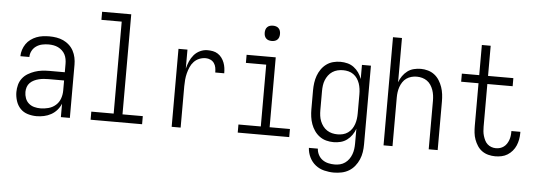

<svg xmlns="http://www.w3.org/2000/svg" viewBox="-57 -914 3613 1300"><g transform="rotate(5 1750.0 -264.5)"><path d="M208 8Q177 8 147.5 -1Q118 -10 97.5 -31.5Q77 -53 67.5 -83Q58 -113 58 -143Q58 -168 64.5 -192.5Q71 -217 86.5 -237Q102 -257 124 -270Q146 -283 169.5 -291Q193 -299 218 -302Q243 -305 268 -305H373V-362Q373 -378 370 -394.5Q367 -411 359.5 -425.5Q352 -440 339.5 -451.5Q327 -463 312.5 -470Q298 -477 281.5 -480Q265 -483 248 -483Q226 -483 204.5 -478.5Q183 -474 164.5 -461.5Q146 -449 135.5 -429Q125 -409 125 -387H64Q64 -409 71 -430.5Q78 -452 90.5 -470.5Q103 -489 121.5 -502.5Q140 -516 160.5 -524Q181 -532 203.5 -535Q226 -538 248 -538Q273 -538 297 -534Q321 -530 343 -520Q365 -510 383 -493.5Q401 -477 412.5 -455.5Q424 -434 429 -410Q434 -386 434 -362V0H373V-91Q363 -67 346 -47.5Q329 -28 306.5 -15.5Q284 -3 258.5 2.5Q233 8 208 8ZM230 -47Q257 -47 284.5 -54.5Q312 -62 333 -80.5Q354 -99 363.5 -125.5Q373 -152 373 -180V-249H268Q251 -249 234.5 -247.5Q218 -246 201.5 -242Q185 -238 169.5 -230.5Q154 -223 142 -211Q130 -199 124.5 -182.5Q119 -166 119 -149Q119 -127 126.5 -106.5Q134 -86 150 -72Q166 -58 187 -52.5Q208 -47 230 -47Z M575 0V-55H727V-680H589V-735H787V-55H925V0Z M1126 0V-530H1187V-401Q1193 -426 1203.5 -450.5Q1214 -475 1231 -495Q1248 -515 1272.5 -526.5Q1297 -538 1323 -538Q1342 -538 1360 -534.5Q1378 -531 1393.5 -521Q1409 -511 1420 -496Q1431 -481 1437.5 -464Q1444 -447 1446.5 -429Q1449 -411 1449 -392H1388Q1388 -409 1385 -425.5Q1382 -442 1372.5 -455.5Q1363 -469 1347.5 -476Q1332 -483 1316 -483Q1293 -483 1272 -474.5Q1251 -466 1235.5 -449.5Q1220 -433 1211 -412Q1202 -391 1196.5 -369.5Q1191 -348 1189 -325.5Q1187 -303 1187 -281V0Z M1575 0V-55H1727V-475H1589V-530H1787V-55H1925V0ZM1750 -638Q1739 -638 1729 -641Q1719 -644 1711.5 -651.5Q1704 -659 1701 -669Q1698 -679 1698 -690Q1698 -701 1701 -711Q1704 -721 1711.5 -728.5Q1719 -736 1729 -739Q1739 -742 1750 -742Q1761 -742 1771 -739Q1781 -736 1788.5 -728.5Q1796 -721 1799 -711Q1802 -701 1802 -690Q1802 -679 1799 -669Q1796 -659 1788.5 -651.5Q1781 -644 1771 -641Q1761 -638 1750 -638Z M2247 213Q2214 213 2181 205Q2148 197 2122 176.5Q2096 156 2081 125.5Q2066 95 2064 61H2125Q2126 83 2136.5 103Q2147 123 2164.5 135.5Q2182 148 2203.5 153Q2225 158 2247 158Q2266 158 2284 153.5Q2302 149 2317.5 138Q2333 127 2344 111.5Q2355 96 2361.5 78.5Q2368 61 2370.5 42.5Q2373 24 2373 5V-96Q2365 -73 2351 -53Q2337 -33 2317.5 -18.5Q2298 -4 2274.5 2Q2251 8 2227 8Q2201 8 2176.5 1.5Q2152 -5 2131.5 -20Q2111 -35 2096.5 -56Q2082 -77 2073.5 -100.5Q2065 -124 2061.5 -149.5Q2058 -175 2058 -200V-330Q2058 -355 2061.5 -380.5Q2065 -406 2073.5 -429.5Q2082 -453 2096.5 -474Q2111 -495 2131.5 -510Q2152 -525 2176.5 -531.5Q2201 -538 2227 -538Q2251 -538 2274.5 -532Q2298 -526 2317.5 -511.5Q2337 -497 2351 -477Q2365 -457 2373 -434V-530H2434V5Q2434 32 2430 58Q2426 84 2415.5 108.5Q2405 133 2388 154Q2371 175 2348.5 188.5Q2326 202 2299.5 207.5Q2273 213 2247 213ZM2249 -47Q2268 -47 2286 -51.5Q2304 -56 2319.5 -67Q2335 -78 2345.5 -93.5Q2356 -109 2362 -126.5Q2368 -144 2370.5 -162.5Q2373 -181 2373 -200V-330Q2373 -349 2370.5 -367.5Q2368 -386 2362 -403.5Q2356 -421 2345.5 -436.5Q2335 -452 2319.5 -463Q2304 -474 2286 -478.5Q2268 -483 2249 -483Q2230 -483 2211.5 -478.5Q2193 -474 2177 -463.5Q2161 -453 2149.5 -437.5Q2138 -422 2131 -404.5Q2124 -387 2121.5 -368Q2119 -349 2119 -330V-200Q2119 -181 2121.5 -162Q2124 -143 2131 -125.5Q2138 -108 2149.5 -92.5Q2161 -77 2177 -66.5Q2193 -56 2211.5 -51.5Q2230 -47 2249 -47Z M2566 0V-735H2627V-434Q2635 -457 2649 -477Q2663 -497 2682 -511.5Q2701 -526 2725 -532Q2749 -538 2773 -538Q2797 -538 2821.5 -531Q2846 -524 2865.5 -509Q2885 -494 2898.5 -472.5Q2912 -451 2920 -427.5Q2928 -404 2931 -379.5Q2934 -355 2934 -330V0H2873V-330Q2873 -349 2870.5 -367Q2868 -385 2862 -402.5Q2856 -420 2845.5 -436Q2835 -452 2820 -462.5Q2805 -473 2787 -478Q2769 -483 2750 -483Q2731 -483 2713 -478Q2695 -473 2680 -462.5Q2665 -452 2654.5 -436Q2644 -420 2638 -402.5Q2632 -385 2629.5 -367Q2627 -349 2627 -330V0Z M3325 8Q3302 8 3278.5 2Q3255 -4 3236 -17.5Q3217 -31 3204 -51Q3191 -71 3183 -93Q3175 -115 3172.5 -138.5Q3170 -162 3170 -185V-475H3052V-530H3170V-735H3230V-530H3402V-475H3230V-185Q3230 -170 3231.5 -154Q3233 -138 3237.5 -123Q3242 -108 3249 -93.5Q3256 -79 3267.5 -68.5Q3279 -58 3294 -52.5Q3309 -47 3325 -47Q3340 -47 3353.5 -51Q3367 -55 3378.5 -63.5Q3390 -72 3398 -84Q3406 -96 3411 -109.5Q3416 -123 3418 -137Q3420 -151 3420 -166Q3420 -167 3420 -169Q3420 -171 3420 -172H3481Q3481 -170 3481 -167.5Q3481 -165 3481 -163Q3481 -141 3477 -119.5Q3473 -98 3464.5 -78Q3456 -58 3441.5 -41Q3427 -24 3408.5 -12.5Q3390 -1 3368.5 3.5Q3347 8 3325 8Z"/></g></svg>

Font: Iosevka Term Light
Style: Regular
Weight: 300
Monospace: yes
Designer: Belleve Invis
Foundry: Belleve Invis
Version: Version 9.0.1; ttfautohint (v1.8.3)